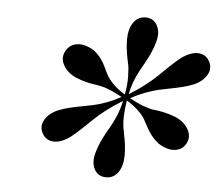

<svg xmlns="http://www.w3.org/2000/svg" viewBox="-44 -841 737 642"><g transform="rotate(5 324.5 -520.0)"><path d="M292 -326.9Q298.6 -350.3 310.1 -373.9Q321.5 -397.5 331.7 -413.8Q341.8 -430.2 352.4 -455.2Q363 -480.2 368.7 -507.3Q339.1 -489.5 314.6 -470.6Q290 -451.7 275.8 -437.6Q261.5 -423.6 241.5 -404.8Q221.4 -386 204.1 -372.1Q186.8 -360.1 170.2 -354.7Q153.6 -349.4 137.1 -353.6Q120.6 -357.9 111.1 -375Q98.1 -398.2 111.6 -421.3Q125 -444.3 155 -457Q173.1 -464.4 193.5 -469.2Q213.9 -474.1 232.1 -477.3Q250.2 -480.5 270.1 -484.7Q290 -489 314 -497.8Q337.9 -506.6 362.5 -520Q338.9 -533.2 320.7 -540.5Q302.5 -547.9 289.9 -550.4Q277.3 -553 266.2 -554.4Q255.1 -555.9 239.6 -559.7Q224.1 -563.5 206.1 -571Q175.8 -584.2 162.4 -608.9Q148.9 -633.5 162.1 -657Q171.1 -673.8 187.5 -679.8Q203.9 -685.8 221.7 -682Q239.5 -678.2 257.1 -667Q272.7 -654.5 282.6 -640.4Q292.5 -626.2 298.1 -613.5Q303.7 -600.8 310.9 -587.6Q318.1 -574.5 333.4 -559.2Q348.6 -543.9 372.8 -529.3Q379.2 -563 378.5 -590.6Q377.9 -618.2 374.8 -631.8Q371.6 -645.5 367.8 -667.7Q364 -689.9 364 -712.9Q364 -748.5 379 -770.3Q394 -792 419.9 -792Q446.5 -792 459 -769Q471.4 -746.1 461.9 -712.9Q456.5 -693.4 448 -674.7Q439.5 -656 430.9 -641Q422.4 -626 413.7 -610.1Q405 -594.2 397.5 -574.1Q389.9 -554 385.3 -531.5Q414.8 -549.3 439.3 -568.5Q463.9 -587.6 478.3 -601.9Q492.7 -616.2 512.6 -635.1Q532.5 -654.1 550 -668Q567.4 -679.9 584 -685.3Q600.6 -690.7 617.1 -686.4Q633.5 -682.1 643.1 -665Q656 -641.8 642.6 -618.8Q629.2 -595.7 599.1 -583Q581.1 -575.7 560.5 -570.7Q540 -565.7 521.9 -562.4Q503.7 -559.1 483.8 -554.6Q463.9 -550 439.9 -541Q416 -532 391.1 -518.6Q419.9 -502.7 441.9 -495Q463.9 -487.3 475.8 -486.5Q487.8 -485.6 507.2 -481.6Q526.6 -477.5 548.1 -469Q578.4 -455.8 591.8 -431.2Q605.2 -406.5 592 -383.1Q583 -366.9 566.7 -361.7Q550.3 -356.4 533.1 -360.7Q515.9 -365 499 -376Q483.6 -388.4 473.3 -402.2Q462.9 -416 456.9 -428.1Q450.9 -440.2 443.4 -453Q435.8 -465.8 420.4 -480.6Q405 -495.4 381.3 -510Q376.7 -481.7 375.9 -459.7Q375 -437.7 377.2 -422.5Q379.4 -407.2 382.2 -394.2Q385 -381.1 387.5 -363.6Q389.9 -346.2 389.9 -326.9Q389.9 -291.3 374.9 -269.7Q359.9 -248 334 -248Q307.4 -248 294.9 -270.9Q282.5 -293.7 292 -326.9Z"/></g></svg>

Font: Bodoni* 16
Style: Italic
Weight: 400
Italic angle: -13°
Version: Version 2.000